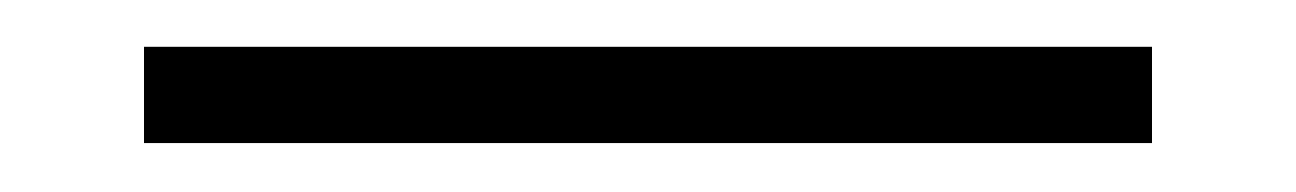

<svg xmlns="http://www.w3.org/2000/svg" viewBox="-20 -250 540 80"><path d="M40 -230.5Q40 -230.5 40 -230.5Q250 -230.5 460 -230.5Q460 -210 460 -190.4Q250 -190.4 40 -190.4Q40 -210 40 -230.5Z"/></svg>

Font: Cataluna 
Style: Lite
Weight: 400
Version: Version 1.0